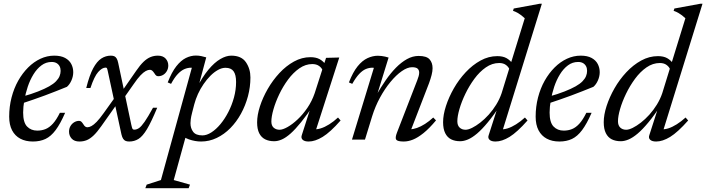

<svg xmlns="http://www.w3.org/2000/svg" viewBox="-20 -730 3694 1004"><path d="M250 -406Q220.5 -406 196.8 -388.2Q173 -370.5 155 -341.2Q137 -312 125.2 -276.8Q113.5 -241.5 107.2 -206Q101 -170.5 101 -141.5Q101 -90 121.5 -68.5Q142 -47 175 -47Q198 -47 218 -55Q238 -63 256.5 -83.2Q275 -103.5 293 -140H320.5Q295.5 -82.5 271 -49.8Q246.5 -17 218 -3.5Q189.5 10 152 10Q114 10 86.2 -4.8Q58.5 -19.5 43.2 -48.5Q28 -77.5 28 -120Q28 -172.5 40.5 -220.5Q53 -268.5 75.2 -308Q97.5 -347.5 127 -377Q156.5 -406.5 191.5 -422.8Q226.5 -439 263.5 -439Q298.5 -439 320.5 -427Q342.5 -415 352.8 -395.2Q363 -375.5 363 -352.5Q363 -331 353.8 -309.8Q344.5 -288.5 330 -276Q301.5 -264.5 272.5 -253Q243.5 -241.5 213.8 -230.5Q184 -219.5 154.2 -209.2Q124.5 -199 94.5 -189L96 -224.5Q144.5 -238 179.2 -251.8Q214 -265.5 237 -278.5Q260 -291.5 273 -305Q286 -318.5 291.5 -332Q297 -345.5 297 -359.5Q297 -373.5 291.5 -383.8Q286 -394 275.8 -400Q265.5 -406 250 -406Z M620.5 -207 595 -191 509.5 -70Q488 -39.5 469.8 -22Q451.5 -4.5 433.8 2.8Q416 10 395.5 10Q368.5 10 354.8 -5.2Q341 -20.5 341 -41.5Q341 -58 348.5 -70.8Q356 -83.5 368.2 -90.8Q380.5 -98 393.5 -98Q401 -98 405.8 -93.2Q410.5 -88.5 416 -80Q421 -71.5 426 -68Q431 -64.5 437 -64.5Q446.5 -64.5 458.2 -70.8Q470 -77 485.8 -93.2Q501.5 -109.5 522.5 -139L585.5 -227L611 -243L692 -359.5Q712.5 -389.5 730.5 -406.8Q748.5 -424 766.8 -431.5Q785 -439 805.5 -439Q832 -439 846 -423.8Q860 -408.5 860 -387.5Q860 -371.5 852.5 -358.5Q845 -345.5 833.2 -338.5Q821.5 -331.5 807.5 -331.5Q801 -331.5 796.8 -334.8Q792.5 -338 786.5 -348Q780 -357.5 775 -361.2Q770 -365 764 -365Q754 -365 742 -358.5Q730 -352 714.5 -335.8Q699 -319.5 678.5 -289.5ZM802 -166.5Q771.5 -93 748.8 -55Q726 -17 704.2 -3.5Q682.5 10 656 10Q645 10 637.2 7Q629.5 4 624 -4.2Q618.5 -12.5 615 -27.5L543.5 -358.5Q541 -370 539.2 -373.2Q537.5 -376.5 532.5 -376.5Q514 -376.5 493.5 -353.5Q473 -330.5 453 -270H431Q447.5 -336 467.2 -372.8Q487 -409.5 510 -424.2Q533 -439 559.5 -439Q570.5 -439 577.8 -435.8Q585 -432.5 590 -424.2Q595 -416 598 -401.5L666.5 -78Q670.5 -60 673 -56Q675.5 -52 682 -52Q694.5 -52 706.8 -60.2Q719 -68.5 736.2 -93.2Q753.5 -118 780 -166.5Z M985 -142.5Q979 -119.5 977.5 -106.2Q976 -93 976 -86Q976 -59.5 990 -40.8Q1004 -22 1038.5 -22Q1061 -22 1085.5 -37.8Q1110 -53.5 1133 -81.2Q1156 -109 1174.2 -144.5Q1192.5 -180 1203.5 -220.2Q1214.5 -260.5 1214.5 -301.5Q1214.5 -339 1201.5 -357.2Q1188.5 -375.5 1159 -375.5Q1140 -375.5 1119.8 -364.2Q1099.5 -353 1080.5 -334Q1061.5 -315 1044.5 -290.2Q1027.5 -265.5 1015.2 -238.5Q1003 -211.5 996 -185ZM919 -37.5 957 -37 888.5 211.5 973.5 235.5 966.5 254H740L747 235.5L821.5 211.5L983 -375Q982.5 -375.5 981.8 -375.8Q981 -376 979.5 -376Q962 -376 944.8 -368.8Q927.5 -361.5 910 -343.2Q892.5 -325 874.5 -291.5L857 -299Q878 -353 902 -383.5Q926 -414 952 -426.8Q978 -439.5 1004.5 -439.5Q1018 -439.5 1031.8 -436.8Q1045.5 -434 1058.5 -430L1011 -253L1007 -267.5Q1038.5 -328 1070 -365.8Q1101.5 -403.5 1132 -421.2Q1162.5 -439 1189 -439Q1242.5 -439 1266 -404.5Q1289.5 -370 1289.5 -325Q1289.5 -275 1276.5 -226.5Q1263.5 -178 1240 -135.2Q1216.5 -92.5 1184.5 -60Q1152.5 -27.5 1113.5 -8.8Q1074.5 10 1031.5 10Q1000.5 10 967.8 -1.2Q935 -12.5 919 -37.5Z M1558 -23 1610 -185H1623Q1585 -129 1554.8 -91.5Q1524.5 -54 1499.8 -32Q1475 -10 1454 -0.8Q1433 8.5 1413.5 8.5Q1386.5 8.5 1366.5 -1.5Q1346.5 -11.5 1335.5 -33.2Q1324.5 -55 1324.5 -90Q1324.5 -128 1339.2 -173.8Q1354 -219.5 1380 -264.8Q1406 -310 1441 -347.8Q1476 -385.5 1517.2 -408.2Q1558.5 -431 1603 -431Q1632 -431 1651 -420.8Q1670 -410.5 1685.5 -389.5L1666.5 -363Q1662 -375.5 1648.2 -385.2Q1634.5 -395 1613 -395Q1577.5 -395 1545.2 -372.5Q1513 -350 1486.2 -313.8Q1459.5 -277.5 1440 -236.5Q1420.5 -195.5 1409.8 -157.8Q1399 -120 1399 -94.5Q1399 -73 1411.2 -62.2Q1423.5 -51.5 1442 -51.5Q1458.5 -51.5 1483.8 -65.8Q1509 -80 1536.2 -105.5Q1563.5 -131 1587.5 -166.2Q1611.5 -201.5 1625.5 -242.5L1685 -427.5L1744 -429H1754L1627.5 -36L1619 -54.5Q1635 -52 1656.5 -58.5Q1678 -65 1701.5 -79.8Q1725 -94.5 1747.5 -115.5L1761 -100Q1707 -38.5 1667.2 -14.2Q1627.5 10 1594 10Q1572.5 10 1562.8 1Q1553 -8 1558 -23Z M1822 -291.5 1804.5 -299Q1825.5 -353 1850 -383.2Q1874.5 -413.5 1901.8 -426Q1929 -438.5 1956 -438.5Q1966 -438.5 1975.2 -437.2Q1984.5 -436 1993.8 -434Q2003 -432 2012 -429L1951.5 -233.5H1948.5Q1971.5 -273.5 1997 -310.5Q2022.5 -347.5 2050.5 -376Q2078.5 -404.5 2108.2 -421Q2138 -437.5 2169 -437.5Q2210.5 -437.5 2226.2 -419.8Q2242 -402 2242 -373.5Q2242 -357.5 2237 -338Q2232 -318.5 2223.5 -295L2123.5 -36L2124 -54Q2140.5 -54 2160.5 -61Q2180.5 -68 2202.5 -82Q2224.5 -96 2245.5 -115.5L2260 -100.5Q2225 -58.5 2194.8 -34.2Q2164.5 -10 2139.5 0Q2114.5 10 2091.5 10Q2059 10 2052 0.5Q2045 -9 2056 -37L2162 -310.5Q2166.5 -321.5 2169.2 -331.8Q2172 -342 2172 -350.5Q2172 -363 2164 -370.8Q2156 -378.5 2134.5 -378.5Q2110.5 -378.5 2081 -358Q2051.5 -337.5 2021.8 -301.5Q1992 -265.5 1967 -219.5Q1942 -173.5 1926 -122L1888.5 0H1820.5L1935 -375Q1933 -375.5 1931.2 -375.8Q1929.5 -376 1927.5 -376Q1909.5 -376 1892.5 -368.8Q1875.5 -361.5 1858.2 -343.2Q1841 -325 1822 -291.5Z M2644 -367Q2639.5 -380 2625.8 -390.2Q2612 -400.5 2590.5 -400.5Q2553.5 -400.5 2520.5 -377.5Q2487.5 -354.5 2460.5 -317.8Q2433.5 -281 2413.5 -239.5Q2393.5 -198 2382.5 -159.8Q2371.5 -121.5 2371.5 -96Q2371.5 -74 2383.5 -62.8Q2395.5 -51.5 2414.5 -51.5Q2428.5 -51.5 2448.8 -61.5Q2469 -71.5 2491.5 -89Q2514 -106.5 2535.5 -130.2Q2557 -154 2574.8 -182.8Q2592.5 -211.5 2603 -242.5L2724 -634.5Q2715 -643 2706.2 -649.8Q2697.5 -656.5 2687.2 -662.5Q2677 -668.5 2662.5 -673.5L2666.5 -685.5L2802.5 -710.5H2813.5L2604.5 -36L2596 -54.5Q2612.5 -52 2633.8 -58.5Q2655 -65 2678.5 -79.8Q2702 -94.5 2725 -115.5L2738.5 -100Q2684 -38.5 2644.5 -14.2Q2605 10 2571 10Q2549.5 10 2539.8 0.8Q2530 -8.5 2535.5 -23.5L2587.5 -185H2600Q2562 -128 2531 -90.5Q2500 -53 2474.5 -31.5Q2449 -10 2427.2 -0.8Q2405.5 8.5 2386 8.5Q2359 8.5 2339 -1.5Q2319 -11.5 2308 -33.8Q2297 -56 2297 -91Q2297 -129.5 2312 -175.8Q2327 -222 2353.2 -268Q2379.5 -314 2415.2 -352.2Q2451 -390.5 2493 -413.5Q2535 -436.5 2580.5 -436.5Q2609.5 -436.5 2628.5 -426Q2647.5 -415.5 2663 -394Z M3003 -406Q2973.5 -406 2949.8 -388.2Q2926 -370.5 2908 -341.2Q2890 -312 2878.2 -276.8Q2866.5 -241.5 2860.2 -206Q2854 -170.5 2854 -141.5Q2854 -90 2874.5 -68.5Q2895 -47 2928 -47Q2951 -47 2971 -55Q2991 -63 3009.5 -83.2Q3028 -103.5 3046 -140H3073.5Q3048.5 -82.5 3024 -49.8Q2999.5 -17 2971 -3.5Q2942.5 10 2905 10Q2867 10 2839.2 -4.8Q2811.5 -19.5 2796.2 -48.5Q2781 -77.5 2781 -120Q2781 -172.5 2793.5 -220.5Q2806 -268.5 2828.2 -308Q2850.5 -347.5 2880 -377Q2909.5 -406.5 2944.5 -422.8Q2979.5 -439 3016.5 -439Q3051.5 -439 3073.5 -427Q3095.5 -415 3105.8 -395.2Q3116 -375.5 3116 -352.5Q3116 -331 3106.8 -309.8Q3097.5 -288.5 3083 -276Q3054.5 -264.5 3025.5 -253Q2996.5 -241.5 2966.8 -230.5Q2937 -219.5 2907.2 -209.2Q2877.5 -199 2847.5 -189L2849 -224.5Q2897.5 -238 2932.2 -251.8Q2967 -265.5 2990 -278.5Q3013 -291.5 3026 -305Q3039 -318.5 3044.5 -332Q3050 -345.5 3050 -359.5Q3050 -373.5 3044.5 -383.8Q3039 -394 3028.8 -400Q3018.5 -406 3003 -406Z M3484 -367Q3479.5 -380 3465.8 -390.2Q3452 -400.5 3430.5 -400.5Q3393.5 -400.5 3360.5 -377.5Q3327.5 -354.5 3300.5 -317.8Q3273.5 -281 3253.5 -239.5Q3233.5 -198 3222.5 -159.8Q3211.5 -121.5 3211.5 -96Q3211.5 -74 3223.5 -62.8Q3235.5 -51.5 3254.5 -51.5Q3268.5 -51.5 3288.8 -61.5Q3309 -71.5 3331.5 -89Q3354 -106.5 3375.5 -130.2Q3397 -154 3414.8 -182.8Q3432.5 -211.5 3443 -242.5L3564 -634.5Q3555 -643 3546.2 -649.8Q3537.5 -656.5 3527.2 -662.5Q3517 -668.5 3502.5 -673.5L3506.5 -685.5L3642.5 -710.5H3653.5L3444.5 -36L3436 -54.5Q3452.5 -52 3473.8 -58.5Q3495 -65 3518.5 -79.8Q3542 -94.5 3565 -115.5L3578.5 -100Q3524 -38.5 3484.5 -14.2Q3445 10 3411 10Q3389.5 10 3379.8 0.8Q3370 -8.5 3375.5 -23.5L3427.5 -185H3440Q3402 -128 3371 -90.5Q3340 -53 3314.5 -31.5Q3289 -10 3267.2 -0.8Q3245.5 8.5 3226 8.5Q3199 8.5 3179 -1.5Q3159 -11.5 3148 -33.8Q3137 -56 3137 -91Q3137 -129.5 3152 -175.8Q3167 -222 3193.2 -268Q3219.5 -314 3255.2 -352.2Q3291 -390.5 3333 -413.5Q3375 -436.5 3420.5 -436.5Q3449.5 -436.5 3468.5 -426Q3487.5 -415.5 3503 -394Z"/></svg>

Font: Newsreader 20pt
Style: Italic
Weight: 400
Italic angle: -17°
Version: Version 1.003